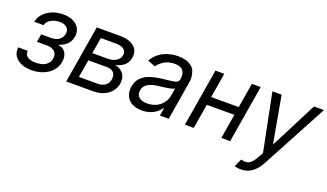

<svg xmlns="http://www.w3.org/2000/svg" viewBox="-72 -1030 2913 1710"><g transform="rotate(20 1385.0 -174.5)"><path d="M20.6 -139.2H110.1Q106.5 -103 133.7 -83.5Q160.9 -63.9 210.9 -63.9Q245.7 -63.9 274 -72.6Q302.2 -81.3 322.4 -101.7Q342.7 -122.2 347.3 -152Q354.4 -192.8 328.8 -217.9Q303.3 -242.9 253.6 -242.9H159.8L172.6 -318.2H266.3Q313.9 -318.2 342.5 -340Q371.1 -361.9 377.1 -397.7Q383.2 -434.7 360.4 -456.7Q337.7 -478.7 290.5 -478.7Q242.9 -478.7 207.4 -457.2Q171.9 -435.7 164.1 -402H76Q89.5 -468.4 151.6 -510.5Q213.8 -552.6 299 -552.6Q383.9 -552.6 428.6 -509.4Q473.4 -466.3 462.4 -400.6Q455.3 -356.5 425.6 -327.4Q396 -298.3 353 -285.5L351.6 -279.8Q396.3 -276.6 418.7 -240.2Q441.1 -203.8 432.5 -152Q424.4 -103 391.7 -65.7Q359 -28.4 309.1 -8.5Q259.2 11.4 199.6 11.4Q112.2 11.4 61.8 -30.5Q11.4 -72.4 20.6 -139.2Z M525.6 0 616.5 -545.5H839.5Q926.5 -545.5 972.1 -505.7Q1017.8 -465.9 1007.1 -400.6Q998.9 -353 966.3 -325.1Q933.6 -297.2 883.5 -286.9Q906.2 -283.7 926 -273.3Q945.7 -262.8 960.9 -245.7Q976.2 -228.7 982.8 -202.8Q989.3 -176.8 984.4 -146.3Q973.4 -82 918.7 -41Q864 0 782.7 0ZM617.9 -76.7H795.5Q838.8 -76.7 867 -97.5Q895.2 -118.3 900.6 -153.4Q908 -195.7 887.4 -220Q866.8 -244.3 823.9 -244.3H646.3ZM657.7 -316.8H801.1Q851.2 -316.8 883.9 -337.7Q916.5 -358.7 921.9 -394.9Q928.3 -429 902.5 -448.9Q876.8 -468.8 826.7 -468.8H683.2Z M1245.7 12.8Q1193.5 12.8 1154.8 -6.6Q1116.1 -25.9 1097.3 -64.5Q1078.5 -103 1086.6 -154.8Q1090.2 -175.1 1097.1 -192.8Q1104 -210.6 1113.1 -224.1Q1122.2 -237.6 1134.9 -249.1Q1147.7 -260.7 1160.5 -269Q1173.3 -277.3 1190.2 -284.3Q1207 -291.2 1221.9 -295.8Q1236.9 -300.4 1256 -304.3Q1275.2 -308.2 1290.5 -310.5Q1305.8 -312.9 1325.3 -315.3Q1339.1 -317.1 1356.5 -319.1Q1373.9 -321 1384.1 -322.3Q1394.2 -323.5 1407 -325.1Q1419.7 -326.7 1426.8 -328.3Q1433.9 -329.9 1442.3 -332.2Q1450.6 -334.5 1455.3 -337.4Q1459.9 -340.2 1464.3 -344.3Q1468.8 -348.4 1471.1 -353.3Q1473.4 -358.3 1474.4 -365.1V-367.9Q1483.3 -421.2 1460.2 -449.9Q1437.1 -478.7 1380.7 -478.7Q1325.6 -478.7 1284.6 -454.5Q1243.6 -430.4 1221.6 -396.3L1147.7 -424.7Q1168.7 -460.6 1197.8 -486.5Q1226.9 -512.4 1259.2 -526.3Q1291.5 -540.1 1323.2 -546.3Q1354.8 -552.6 1387.8 -552.6Q1404.8 -552.6 1420.5 -551Q1436.1 -549.4 1456.7 -544.6Q1477.3 -539.8 1492.5 -531.1Q1507.8 -522.4 1524.1 -508.2Q1540.5 -494 1547.9 -473.5Q1555.4 -453.1 1560 -424.7Q1564.6 -396.3 1556.8 -359.4L1497.2 0H1413.4L1426.1 -73.9H1421.9Q1412.3 -59.3 1397.5 -45.1Q1382.8 -30.9 1361.3 -17.4Q1339.8 -3.9 1309.7 4.4Q1279.5 12.8 1245.7 12.8ZM1269.9 -62.5Q1305.8 -62.5 1337.5 -73.9Q1369.3 -85.2 1391.3 -104.4Q1413.4 -123.6 1427.6 -147.5Q1441.8 -171.5 1446 -197.4L1458.8 -274.1Q1456 -271.3 1450.6 -268.6Q1445.3 -266 1437 -263.7Q1428.6 -261.4 1420.6 -259.4Q1412.6 -257.5 1400.9 -255.5Q1389.2 -253.6 1381 -252.1Q1372.9 -250.7 1359.9 -249.1Q1346.9 -247.5 1341.1 -246.6Q1335.2 -245.7 1323.3 -244.5Q1311.4 -243.3 1309.7 -242.9Q1282 -239.3 1260.7 -233.7Q1239.3 -228 1219.3 -217.7Q1199.2 -207.4 1186.6 -190.5Q1174 -173.7 1170.5 -150.6Q1163.4 -108 1190.7 -85.2Q1218 -62.5 1269.9 -62.5Z M1825.3 -545.5 1786.2 -311.1H2047.6L2086.6 -545.5H2170.5L2079.5 0H1995.7L2034.4 -233H1773.1L1734.4 0H1650.6L1741.5 -545.5Z M2253.6 204.5Q2234 204.5 2217.3 201.3Q2200.6 198.2 2193.9 194.6L2228 120.7Q2256.7 128.9 2279.8 125.9Q2302.9 122.9 2323.9 103.2Q2344.8 83.5 2367.2 42.6L2390.6 0L2281.2 -545.5H2368.6L2446.7 -109.4H2452.4L2675.4 -545.5H2769.9L2435.4 78.8Q2367.9 204.5 2253.6 204.5Z"/></g></svg>

Font: Karasuma Gothic
Style: Italic
Weight: 400
Italic angle: -9.39999°
Designer: Rasmus Andersson / Ryoko Nishizuka
Foundry: Genbu
Version: Version 1.00